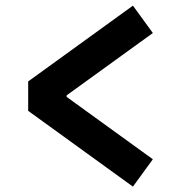

<svg xmlns="http://www.w3.org/2000/svg" viewBox="-20 -681 660 693"><path d="M531.7 -561.8 220.6 -336.9V-331.2L531.7 -106.2L459.8 -7.4L81.7 -280.9V-387.1L459.8 -660.6Z"/></svg>

Font: Monaspace Krypton Var ExLight
Style: Regular
Weight: 200
Designer: Riley Cran and the Lettermatic Team
Version: Version 1.200 (Monaspace Krypton Var)